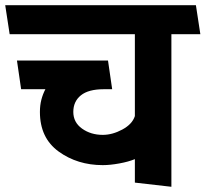

<svg xmlns="http://www.w3.org/2000/svg" viewBox="-31 -700 788 736"><path d="M486 0V-90Q462 -80 426.5 -73.5Q391 -67 363 -67Q266 -67 194 -119Q122 -171 122 -271Q122 -296 127.5 -317.5Q133 -339 143 -358H50L34 -468H383L399 -358H367Q308 -358 279 -334.5Q250 -311 250 -271Q250 -231 283.5 -207Q317 -183 363 -183Q400 -183 438 -203.5Q476 -224 486 -255V-569H6L-11 -680H720L737 -569H626V16Z"/></svg>

Font: Palanquin Dark
Style: Regular
Weight: 400
Designer: Pria Ravichandran
Version: Version 1.001